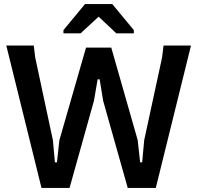

<svg xmlns="http://www.w3.org/2000/svg" viewBox="-20 -924 970 944"><path d="M460 -534 442 -429 322 0H184L11 -700H146L153 -642L240 -235L250 -126H260L272 -235L403 -690H527L657 -235L669 -126H679L689 -235L777 -642L784 -700H919L746 0H608L487 -429L470 -534ZM398 -904H532L638 -776V-760H552L465 -842L376 -760H292V-776Z"/></svg>

Font: AR One Sans SemiBold
Style: Regular
Weight: 600
Designer: Niteesh Yadav
Foundry: Niteesh Yadav
Version: Version 1.001;gftools[0.9.33]